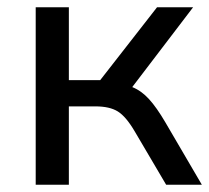

<svg xmlns="http://www.w3.org/2000/svg" viewBox="-20 -507 574 527"><path d="M78 0V-487H169V-287H255L411 -487H510L343 -268Q368 -258 389 -235Q410 -212 434 -171L534 0H436L350 -146Q326 -187 303.5 -201Q281 -215 242 -215H169V0Z"/></svg>

Font: Nunito Sans Medium
Style: Regular
Weight: 500
Designer: Vernon Adams
Foundry: Vernon Adams
Version: Version 3.101; ttfautohint (v1.8.4.7-5d5b);gftools[0.9.27]